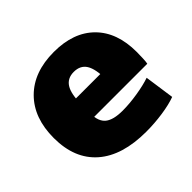

<svg xmlns="http://www.w3.org/2000/svg" viewBox="-134 -685 851 851"><g transform="rotate(-45 291.5 -260.0)"><path d="M337 10Q187 10 107 -60Q27 -130 27 -260Q27 -386 99 -458Q171 -530 297 -530Q420 -530 488.5 -461.5Q557 -393 557 -270Q557 -252 556 -230Q555 -208 553 -200H137V-315H398L375 -280Q375 -345 356.5 -375Q338 -405 297 -405Q257 -405 238 -375Q219 -345 219 -280V-220Q219 -172 245 -151Q271 -130 329 -130Q372 -130 422 -138Q472 -146 507 -158L527 -18Q492 -5 440.5 2.5Q389 10 337 10Z"/></g></svg>

Font: M PLUS 1 Black
Style: Regular
Weight: 900
Designer: Coji Morishita
Foundry: UNDERFOREST DESIGN
Version: Version 1.001